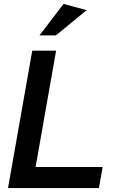

<svg xmlns="http://www.w3.org/2000/svg" viewBox="-20 -962 589 982"><path d="M267 -703H145L21 0H486L505 -108H162ZM182 -781H266L423 -910L305 -942Z"/></svg>

Font: Geom Medium
Style: Italic
Weight: 500
Italic angle: -10°
Version: Version 1.102